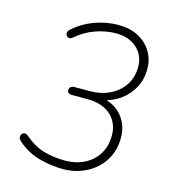

<svg xmlns="http://www.w3.org/2000/svg" viewBox="-108 -803 815 901"><g transform="rotate(15 300.0 -352.5)"><path d="M279 8Q221 8 161.5 -8.5Q102 -25 55 -68Q48 -74 46.5 -81.5Q45 -89 47 -95Q49 -101 54 -104.5Q59 -108 66 -107.5Q73 -107 81 -100Q128 -60 176 -46.5Q224 -33 279 -33Q330 -33 371.5 -53.5Q413 -74 437 -112.5Q461 -151 461 -204Q461 -264 420 -301.5Q379 -339 304 -339H230Q220 -339 214 -343.5Q208 -348 208 -356Q208 -367 215 -372.5Q222 -378 232 -378H308Q360 -378 403 -398.5Q446 -419 471.5 -457Q497 -495 497 -546Q497 -602 458.5 -637Q420 -672 356 -672Q307 -672 256.5 -654Q206 -636 165 -600Q158 -594 151.5 -593.5Q145 -593 140 -596.5Q135 -600 133 -605.5Q131 -611 132.5 -618Q134 -625 141 -631Q185 -671 242 -692Q299 -713 357 -713Q413 -713 454 -691.5Q495 -670 518 -632.5Q541 -595 541 -547Q541 -498 519.5 -457.5Q498 -417 460.5 -389.5Q423 -362 374 -353L375 -363Q439 -348 472 -305Q505 -262 505 -204Q505 -140 474 -92Q443 -44 391.5 -18Q340 8 279 8Z"/></g></svg>

Font: Nunito Variable Extra Light
Style: Italic
Weight: 200
Italic angle: -9°
Designer: Vernon Adams
Foundry: Vernon Adams
Version: Version 3.602